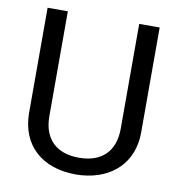

<svg xmlns="http://www.w3.org/2000/svg" viewBox="-81 -785 810 869"><g transform="rotate(10 324.0 -350.5)"><path d="M68 -711V-227C69 -79 169 10 325 10L350 9C493 -2 583 -93 583 -228V-711H489V-229C489 -126 430 -67 325 -67C220 -67 161 -126 161 -229V-711Z"/></g></svg>

Font: Noto Sans KR Regular
Style: Regular
Weight: 400
Designer: Ryoko NISHIZUKA  (kana & ideographs); Paul D. Hunt (Latin, Greek & Cyrillic); Wenlong ZHANG  (bopomofo); Sandoll Communi
Foundry: Adobe Systems Incorporated
Version: Version 1.004;PS 1.004;hotconv 1.0.82;makeotf.lib2.5.63406